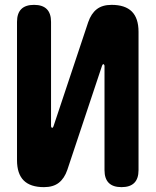

<svg xmlns="http://www.w3.org/2000/svg" viewBox="-20 -760 640 790"><path d="M550 -629V-60Q550 -25 532.5 -7.5Q515 10 480 10Q445 10 427.5 -7.5Q410 -25 410 -60V-490Q408 -496 406 -496Q404 -496 402.5 -494.5Q401 -493 400 -490L257 -61Q245 -26 222 -8Q199 10 161 10Q105 10 77.5 -17.5Q50 -45 50 -101V-670Q50 -705 67.5 -722.5Q85 -740 120 -740Q155 -740 172.5 -722.5Q190 -705 190 -670V-240Q192 -234 194 -234Q196 -234 197.5 -235.5Q199 -237 200 -240L343 -669Q355 -704 378 -722Q401 -740 439 -740Q495 -740 522.5 -712.5Q550 -685 550 -629Z"/></svg>

Font: Maple Mono ExtraBold
Style: Regular
Weight: 800
Monospace: yes
Designer: subframe7536
Version: Version 7.000